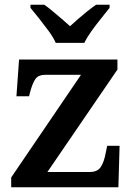

<svg xmlns="http://www.w3.org/2000/svg" viewBox="-20 -786 562 806"><path d="M27 0V-41L320 -472H170Q142 -472 129.5 -455.5Q117 -439 106 -398L102 -382H49L60 -536H473V-494L179 -64H357Q389 -64 403 -85Q417 -106 424 -145L430 -174H482L477 0ZM214 -606Q204 -629 184.5 -655.5Q165 -682 144.5 -708Q124 -734 108 -753V-766H166Q182 -755 201 -739Q220 -723 239.5 -706.5Q259 -690 274 -676Q289 -690 308 -706.5Q327 -723 347 -739Q367 -755 383 -766H440V-753Q425 -734 404 -708Q383 -682 364 -655.5Q345 -629 334 -606Z"/></svg>

Font: Noto Serif Armenian SemiBold
Style: Regular
Weight: 600
Version: Version 2.007